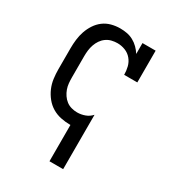

<svg xmlns="http://www.w3.org/2000/svg" viewBox="-180 -631 859 948"><g transform="rotate(30 250.0 -156.5)"><path d="M250 215V8Q249 8 248.5 8Q248 8 247 8Q221 8 194.5 2.5Q168 -3 145.5 -16.5Q123 -30 106 -51Q89 -72 78.5 -96.5Q68 -121 64.5 -147.5Q61 -174 61 -200V-320Q61 -345 64 -370Q67 -395 75 -418.5Q83 -442 97 -463.5Q111 -485 131 -500Q151 -515 175.5 -521.5Q200 -528 225 -528Q245 -528 264 -524.5Q283 -521 300.5 -511.5Q318 -502 332 -488Q346 -474 356 -458V-520H431V-339H356Q356 -362 350.5 -384Q345 -406 330.5 -423.5Q316 -441 294.5 -449.5Q273 -458 250 -458Q234 -458 217.5 -454Q201 -450 187 -440Q173 -430 163.5 -416Q154 -402 148.5 -386Q143 -370 141 -353.5Q139 -337 139 -320V-200Q139 -183 140.5 -166.5Q142 -150 147.5 -134.5Q153 -119 162.5 -105Q172 -91 185 -81Q198 -71 214.5 -66.5Q231 -62 247 -62Q270 -62 291.5 -70Q313 -78 328 -95V215Z"/></g></svg>

Font: Iosevka Slab
Style: Regular
Weight: 400
Monospace: yes
Designer: Belleve Invis
Foundry: Belleve Invis
Version: Version 11.2.4; ttfautohint (v1.8.3)